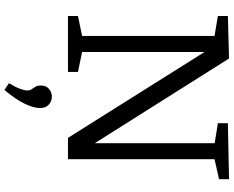

<svg xmlns="http://www.w3.org/2000/svg" viewBox="-110 -628 1013 832"><g transform="rotate(90 396.0 -211.5)"><path d="M513.3 -693 756 -698V-654.7L655.7 -632L669.3 -651V0H577L192.7 -611L204.7 -611.7V-45.7L190.3 -64.3L291.3 -43.3V0H48.7V-43.3L149.7 -64.3L135.3 -45.7V-650.7L146 -633.3L48.7 -649.7V-693L233 -698L612.3 -96.7L600 -96V-651.3L614.3 -633.3L513.3 -649.7ZM369.3 275.3 340 255.7Q358.7 224.7 365.2 205.2Q371.7 185.7 371.7 176Q371.7 165.3 366.3 157.8Q361 150.3 355.5 141.3Q350 132.3 350 117.3Q350 94 365.2 81.8Q380.3 69.7 398.7 69.7Q417 69.7 432.3 82.5Q447.7 95.3 447.7 121.7Q447.7 148.3 429.3 187Q411 225.7 369.3 275.3Z"/></g></svg>

Font: Bitter Thin
Style: Regular
Weight: 100
Designer: Sol Matas, and Bitter project Authors
Foundry: Sol Matas
Version: Version 2.002